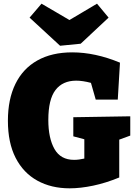

<svg xmlns="http://www.w3.org/2000/svg" viewBox="-20 -1010 735 1045"><path d="M359 15Q259 15 183 -27Q107 -69 65 -151Q23 -233 23 -353Q23 -470 64 -553.5Q105 -637 183.5 -681Q262 -725 373 -725Q498 -725 633 -669L621 -468H501L475 -559Q430 -571 395 -571Q321 -571 282 -520Q243 -469 243 -357Q243 -258 276.5 -199Q310 -140 383 -140Q409 -140 439 -147V-252L379 -268V-372L689 -377V-272L629 -250V-44Q556 -14 487 0.5Q418 15 359 15ZM508 -990 571 -914 419 -772 307 -761 141 -914 206 -990 358 -901Z"/></svg>

Font: Bitter Black
Style: Regular
Weight: 900
Designer: Sol Matas, and Bitter project Authors
Foundry: Sol Matas
Version: Version 2.001